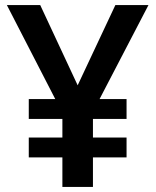

<svg xmlns="http://www.w3.org/2000/svg" viewBox="-20 -734 612 754"><path d="M285 -399 138 -714H7L197 -345H93V-267H225V-194H93V-116H225V0H345V-116H477V-194H345V-267H477V-345H371L563 -714H433Z"/></svg>

Font: Noto Sans Telugu SemiBold
Style: Regular
Weight: 600
Designer: Jelle Bosma - Monotype Design Team
Foundry: Monotype Imaging Inc.
Version: Version 2.005